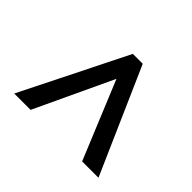

<svg xmlns="http://www.w3.org/2000/svg" viewBox="-125 -773 822 822"><g transform="rotate(-45 286.0 -362.0)"><path d="M46 -206 400 -352 46 -518V-617L525 -378V-318L46 -107Z"/></g></svg>

Font: Noto Sans Sundanese SemiBold
Style: Regular
Weight: 600
Version: Version 2.003